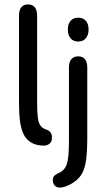

<svg xmlns="http://www.w3.org/2000/svg" viewBox="-20 -650 483 869"><path d="M178 9Q194 9 204.5 0Q215 -9 215 -24Q216 -40 209.5 -49.5Q203 -59 191 -63Q174 -68 164.5 -79.5Q155 -91 151.5 -115.5Q148 -140 148 -184V-580Q148 -604 137.5 -617Q127 -630 107 -630Q87 -630 76.5 -617Q66 -604 66 -580V-194Q66 -128 72 -92Q78 -56 92 -33Q120 9 178 9ZM375 -28V-345Q375 -369 364.5 -382Q354 -395 334 -395Q314 -395 303 -382Q292 -369 292 -345V-5Q292 63 282.5 92Q273 121 248 132Q234 138 226.5 145Q219 152 219 167Q219 180 227.5 189.5Q236 199 250 199Q264 199 283 191.5Q302 184 316 173Q339 158 352 134Q365 110 370 71.5Q375 33 375 -28ZM334 -570Q312 -570 299.5 -556Q287 -542 287 -516Q287 -491 299.5 -476.5Q312 -462 334 -462Q356 -462 368.5 -477Q381 -492 381 -516Q381 -542 368.5 -556Q356 -570 334 -570Z"/></svg>

Font: Beiruti Medium
Style: Regular
Weight: 500
Designer: Arlette Boutros
Foundry: Boutros
Version: Version 1.41